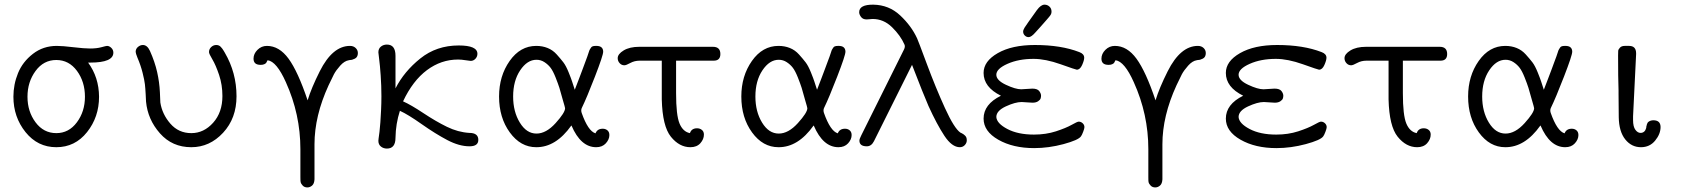

<svg xmlns="http://www.w3.org/2000/svg" viewBox="-20 -634 7389 832"><path d="M38.1 -214.8Q38.1 -268.1 58.1 -317.1Q78.1 -366.2 122.6 -400.6Q167 -435.1 226.1 -435.1Q251 -435.1 298.1 -429.4Q345.2 -423.8 370.1 -423.8Q398.9 -423.8 419.4 -429.4Q439.9 -435.1 443.8 -435.1Q453.6 -435.1 462.4 -426.5Q471.2 -418 471.2 -405.8Q471.2 -362.8 371.1 -362.8H361.8Q408.7 -298.8 409.2 -214.8Q409.2 -127 357.2 -61.5Q305.2 3.9 224.1 3.9Q143.1 3.9 90.6 -61.5Q38.1 -127 38.1 -214.8ZM224.1 -57.1Q278.3 -57.1 313.2 -104Q348.1 -150.9 348.1 -214.8Q348.1 -279.8 313.5 -326.9Q278.8 -374 223.9 -374Q168.9 -374 134 -326.4Q99.1 -278.8 99.1 -214.8Q99.1 -150.9 134 -104Q168.9 -57.1 224.1 -57.1Z M567.9 -409.2Q567.9 -422.4 577.9 -430.7Q587.9 -439 599.1 -439Q618.2 -439 629.9 -413.1Q650.9 -366.2 660.9 -322Q670.9 -277.8 672.9 -234.4Q674.8 -190.9 674.8 -189.9Q682.6 -139.2 718.3 -98.1Q753.9 -57.1 809.1 -57.1Q863.3 -57.1 903.6 -102.1Q943.8 -147 943.8 -217.8Q943.8 -266.6 929.4 -309.3Q915 -352.1 900.4 -376.5Q885.7 -400.9 885.7 -408.2Q885.7 -421.4 895.3 -430.2Q904.8 -439 917 -439Q922.9 -439 928 -437Q933.1 -435.1 937 -430.4Q940.9 -425.8 943.4 -422.9Q945.8 -419.9 949.5 -413.6Q953.1 -407.2 954.1 -405.8Q1004.9 -318.8 1004.9 -216.8Q1004.9 -121.6 946.8 -58.8Q888.7 3.9 809.1 3.9Q726.1 3.9 673.1 -56.2Q620.1 -116.2 612.8 -193.8Q612.8 -197.8 611.3 -224.9Q609.9 -252 607.9 -269Q606 -286.1 597.9 -318.6Q589.8 -351.1 575.7 -383.8Q567.9 -403.3 567.9 -409.2Z M1078.6 -379.9Q1078.6 -400.9 1095.7 -418Q1112.8 -435.1 1136.7 -435.1Q1189.9 -435.1 1230.5 -379.6Q1271 -324.2 1313 -199.2Q1329.1 -252.4 1365.7 -325.2Q1420.9 -435.1 1496.6 -435.1Q1511.7 -435.1 1521.2 -426Q1530.8 -417 1530.8 -403.8Q1530.8 -395 1527.3 -388.9Q1523.9 -382.8 1517.8 -379.9Q1511.7 -377 1506.8 -375.5Q1502 -374 1496.6 -374L1491.7 -373Q1472.7 -370.1 1454.3 -349.6Q1436 -329.1 1427 -312Q1418 -294.9 1403.8 -264.2Q1342.8 -131.3 1342.8 -8.8V143.1Q1341.8 162.1 1332.3 170.2Q1322.8 178.2 1312 178.2Q1299.8 178.2 1292.2 170.7Q1284.7 163.1 1282.7 154.8Q1281.7 151.9 1281.7 132.8V12.2Q1281.7 -138.7 1218.8 -277.8Q1178.7 -367.7 1139.6 -373Q1138.7 -372.1 1137.2 -368.7Q1135.7 -365.2 1133.8 -362.1Q1131.8 -358.9 1125.7 -356Q1119.6 -353 1110.8 -353H1108.9Q1078.6 -353 1078.6 -379.9Z M1619.6 -23.9Q1619.6 -23.9 1620.6 -34.2Q1622.6 -45.4 1624.5 -63.2Q1626.5 -81.1 1628.2 -103.5Q1629.9 -126 1631.3 -156.5Q1632.8 -187 1632.8 -216.8Q1632.8 -262.7 1629.6 -307.4Q1626.5 -352.1 1623 -377.9Q1619.6 -403.8 1619.6 -407.2Q1619.6 -423.3 1630.6 -432.1Q1641.6 -440.9 1656.7 -440.9Q1693.8 -440.9 1693.8 -392.1V-251Q1731 -324.2 1801.3 -380.6Q1871.6 -437 1967.8 -437Q2048.8 -437 2048.8 -400.9Q2048.8 -388.7 2040.3 -379.4Q2031.7 -370.1 2019.5 -370.1Q2015.6 -370.1 1997.6 -373Q1979.5 -376 1964.8 -376Q1891.6 -376 1830.1 -330.1Q1768.6 -284.2 1726.6 -194.8Q1760.7 -179.7 1814.7 -143.8Q1868.7 -107.9 1916.7 -84.5Q1964.8 -61 2013.7 -58.1Q2052.7 -58.1 2052.7 -27.8Q2052.7 0 2014.6 0Q1969.7 0 1918.2 -27.1Q1866.7 -54.2 1807.1 -96.2Q1747.6 -138.2 1712.9 -153.8Q1694.8 -97.7 1693.8 -37.1Q1693.8 9.8 1656.7 9.8Q1641.6 9.8 1630.6 1Q1619.6 -7.8 1619.6 -23.9Z M2142.6 -215.8Q2142.6 -304.7 2188.5 -369.9Q2234.4 -435.1 2303.7 -435.1Q2330.6 -435.1 2353 -426Q2375.5 -417 2392.6 -397.9Q2409.7 -378.9 2421.1 -364Q2432.6 -349.1 2444.1 -320.6Q2455.6 -292 2459 -281Q2462.4 -270 2470.7 -245.1Q2480.5 -270 2489.5 -293.9Q2498.5 -317.9 2504.6 -334Q2510.7 -350.1 2516.1 -365Q2521.5 -379.9 2525.1 -389.4Q2528.8 -398.9 2531.2 -407.5Q2533.7 -416 2536.1 -419.9Q2538.6 -423.8 2541 -427.5Q2543.5 -431.2 2546.6 -432.6Q2549.8 -434.1 2553.2 -434.6Q2556.6 -435.1 2561.5 -435.1H2564.5Q2593.3 -435.1 2593.8 -410.2Q2593.8 -394 2558.1 -302Q2522.5 -210 2501.5 -167Q2496.6 -157.2 2500.5 -145Q2528.3 -65.9 2560.5 -56.2Q2568.4 -76.2 2591.8 -76.2Q2604 -76.2 2612.3 -69.1Q2620.6 -62 2620.6 -48.8Q2620.6 -29.8 2605.2 -12.9Q2589.8 3.9 2563.5 3.9Q2496.6 3.9 2456.5 -89.8H2455.6Q2388.7 4.4 2303.7 3.9Q2235.8 3.9 2189.2 -60.1Q2142.6 -124 2142.6 -215.8ZM2203.6 -215.8Q2203.6 -149.9 2232.7 -102.5Q2261.7 -55.2 2304.7 -55.2Q2346.7 -55.2 2387.7 -100.6Q2428.7 -146 2428.7 -165Q2428.7 -168 2419.4 -199.2Q2409.7 -235.4 2404.1 -253.2Q2398.4 -271 2387.5 -298.6Q2376.5 -326.2 2366 -340.1Q2355.5 -354 2339.6 -364.5Q2323.7 -375 2304.7 -375Q2264.6 -375 2234.1 -329.3Q2203.6 -283.7 2203.6 -215.8Z M2656.7 -381.8Q2656.7 -399.9 2682.6 -415.5Q2708.5 -431.2 2750.5 -431.2H3069.3Q3101.6 -431.2 3101.6 -399.9Q3101.6 -371.1 3072.8 -371.1H2909.7V-230Q2909.7 -134.8 2924.6 -98.9Q2939.5 -63 2969.7 -57.1Q2976.6 -78.1 3000.5 -78.1Q3012.7 -78.1 3021.5 -71Q3030.3 -64 3030.3 -50.8Q3030.3 -30.8 3014.9 -13.4Q2999.5 3.9 2971.7 3.9Q2923.8 3.9 2887.2 -41.5Q2850.6 -86.9 2847.7 -203.1V-371.1H2752.4Q2729.5 -371.1 2711.4 -361.1Q2693.4 -351.1 2685.5 -351.1Q2673.3 -351.1 2665 -360.4Q2656.7 -369.6 2656.7 -381.8Z M3192.4 -215.8Q3192.4 -304.7 3238.3 -369.9Q3284.2 -435.1 3353.5 -435.1Q3380.4 -435.1 3402.8 -426Q3425.3 -417 3442.4 -397.9Q3459.5 -378.9 3470.9 -364Q3482.4 -349.1 3493.9 -320.6Q3505.4 -292 3508.8 -281Q3512.2 -270 3520.5 -245.1Q3530.3 -270 3539.3 -293.9Q3548.3 -317.9 3554.4 -334Q3560.5 -350.1 3565.9 -365Q3571.3 -379.9 3575 -389.4Q3578.6 -398.9 3581.1 -407.5Q3583.5 -416 3585.9 -419.9Q3588.4 -423.8 3590.8 -427.5Q3593.3 -431.2 3596.4 -432.6Q3599.6 -434.1 3603 -434.6Q3606.4 -435.1 3611.3 -435.1H3614.3Q3643.1 -435.1 3643.6 -410.2Q3643.6 -394 3607.9 -302Q3572.3 -210 3551.3 -167Q3546.4 -157.2 3550.3 -145Q3578.1 -65.9 3610.4 -56.2Q3618.2 -76.2 3641.6 -76.2Q3653.8 -76.2 3662.1 -69.1Q3670.4 -62 3670.4 -48.8Q3670.4 -29.8 3655 -12.9Q3639.6 3.9 3613.3 3.9Q3546.4 3.9 3506.3 -89.8H3505.4Q3438.5 4.4 3353.5 3.9Q3285.6 3.9 3239 -60.1Q3192.4 -124 3192.4 -215.8ZM3253.4 -215.8Q3253.4 -149.9 3282.5 -102.5Q3311.5 -55.2 3354.5 -55.2Q3396.5 -55.2 3437.5 -100.6Q3478.5 -146 3478.5 -165Q3478.5 -168 3469.2 -199.2Q3459.5 -235.4 3453.9 -253.2Q3448.2 -271 3437.3 -298.6Q3426.3 -326.2 3415.8 -340.1Q3405.3 -354 3389.4 -364.5Q3373.5 -375 3354.5 -375Q3314.5 -375 3283.9 -329.3Q3253.4 -283.7 3253.4 -215.8Z M3703.1 -581.1Q3703.1 -614.3 3764.2 -613.8Q3832 -612.8 3880.6 -567.4Q3929.2 -522 3954.1 -467.8Q3958 -460 3996.1 -357.4Q4034.2 -254.9 4074.7 -166Q4115.2 -77.1 4142.1 -59.1Q4143.1 -59.1 4147.7 -56.6Q4152.3 -54.2 4155.3 -52Q4158.2 -49.8 4161.9 -46.4Q4165.5 -43 4167.5 -38.1Q4169.4 -33.2 4169.4 -25.9Q4169.4 -14.6 4160.9 -5.4Q4152.3 3.9 4139.2 3.9Q4105 3.9 4072.3 -45.7Q4039.6 -95.2 4003.4 -174.8Q3982.4 -222.7 3932.1 -353Q3927.2 -341.8 3767.1 -22Q3755.9 0 3736.3 0Q3704.1 0 3704.1 -24.9Q3704.1 -31.7 3712.4 -47.9L3897.5 -419.9Q3903.3 -432.1 3899.4 -440.9Q3882.3 -480 3845.7 -515.9Q3809.1 -551.8 3761.2 -551.8Q3757.3 -551.8 3748.8 -550.8Q3740.2 -549.8 3735.4 -549.8Q3719.2 -549.8 3711.2 -560.5Q3703.1 -571.3 3703.1 -581.1Z M4242.2 -120.1Q4242.2 -182.1 4317.4 -219.2Q4242.2 -256.3 4242.2 -317.9Q4242.2 -368.7 4303.7 -403.8Q4365.2 -439 4464.4 -439Q4578.1 -439 4657.2 -408.2Q4678.2 -400.4 4678.2 -383.8Q4678.2 -372.6 4669.2 -352.3Q4660.2 -332 4646 -332Q4642.1 -332 4576.2 -355.5Q4510.3 -378.9 4459 -378.9Q4394 -378.9 4345.7 -357.4Q4297.4 -335.9 4297.4 -310.1Q4297.4 -286.1 4338.9 -266.6Q4380.4 -247.1 4405.3 -247.1Q4411.1 -247.1 4428.2 -248.5Q4445.3 -250 4453.1 -250Q4475.1 -250 4483.2 -239.5Q4491.2 -229 4491.2 -219.2Q4491.2 -213.4 4489.3 -207.3Q4487.3 -201.2 4478.3 -195.1Q4469.2 -189 4454.1 -189Q4447.3 -189 4431.2 -190.4Q4415 -191.9 4407.2 -191.9Q4379.4 -191.9 4338.4 -172.9Q4297.4 -153.8 4297.4 -127Q4299.3 -99.1 4345.2 -75Q4391.1 -50.8 4460.4 -50.8Q4512.2 -50.8 4555.7 -64.9Q4599.1 -79.1 4623.8 -93Q4648.4 -106.9 4654.3 -106.9Q4664.1 -106.9 4671.6 -99.9Q4679.2 -92.8 4679.2 -83Q4679.2 -77.1 4673.8 -63Q4668.5 -48.8 4664.1 -43Q4652.8 -26.9 4588.6 -9.5Q4524.4 7.8 4461.4 7.8Q4369.6 7.8 4305.9 -28.6Q4242.2 -64.9 4242.2 -120.1ZM4413.6 -497.1Q4413.6 -503.9 4419.9 -514.4Q4426.3 -524.9 4473.6 -590.8Q4490.7 -613.8 4506.3 -613.8Q4518.6 -613.8 4527.6 -605.5Q4536.6 -597.2 4536.6 -584Q4536.6 -581.1 4536.1 -578.1Q4535.6 -575.2 4534.4 -572.5Q4533.2 -569.8 4530.3 -565.9Q4527.3 -562 4524.4 -558.6Q4521.5 -555.2 4515.4 -548.1Q4509.3 -541 4503.4 -534.4Q4497.6 -527.8 4487.5 -516.4Q4477.5 -504.9 4467.3 -494.1Q4449.2 -473.1 4437.5 -473.1Q4427.7 -473.1 4420.7 -480.2Q4413.6 -487.3 4413.6 -497.1Z M4752.9 -379.9Q4752.9 -400.9 4770 -418Q4787.1 -435.1 4811 -435.1Q4864.3 -435.1 4904.8 -379.6Q4945.3 -324.2 4987.3 -199.2Q5003.4 -252.4 5040 -325.2Q5095.2 -435.1 5170.9 -435.1Q5186 -435.1 5195.6 -426Q5205.1 -417 5205.1 -403.8Q5205.1 -395 5201.7 -388.9Q5198.2 -382.8 5192.1 -379.9Q5186 -377 5181.2 -375.5Q5176.3 -374 5170.9 -374L5166 -373Q5147 -370.1 5128.7 -349.6Q5110.4 -329.1 5101.3 -312Q5092.3 -294.9 5078.1 -264.2Q5017.1 -131.3 5017.1 -8.8V143.1Q5016.1 162.1 5006.6 170.2Q4997.1 178.2 4986.3 178.2Q4974.1 178.2 4966.6 170.7Q4959 163.1 4957 154.8Q4956.1 151.9 4956.1 132.8V12.2Q4956.1 -138.7 4893.1 -277.8Q4853 -367.7 4814 -373Q4813 -372.1 4811.5 -368.7Q4810.1 -365.2 4808.1 -362.1Q4806.2 -358.9 4800 -356Q4793.9 -353 4785.2 -353H4783.2Q4752.9 -353 4752.9 -379.9Z M5292 -120.1Q5292 -182.1 5367.2 -219.2Q5292 -256.3 5292 -317.9Q5292 -368.7 5353.5 -403.8Q5415 -439 5514.2 -439Q5627.9 -439 5707 -408.2Q5728 -400.4 5728 -383.8Q5728 -372.6 5719 -352.3Q5710 -332 5695.8 -332Q5691.9 -332 5626 -355.5Q5560.1 -378.9 5508.8 -378.9Q5443.8 -378.9 5395.5 -357.4Q5347.2 -335.9 5347.2 -310.1Q5347.2 -286.1 5388.7 -266.6Q5430.2 -247.1 5455.1 -247.1Q5460.9 -247.1 5478 -248.5Q5495.1 -250 5502.9 -250Q5524.9 -250 5533 -239.5Q5541 -229 5541 -219.2Q5541 -213.4 5539.1 -207.3Q5537.1 -201.2 5528.1 -195.1Q5519 -189 5503.9 -189Q5497.1 -189 5481 -190.4Q5464.8 -191.9 5457 -191.9Q5429.2 -191.9 5388.2 -172.9Q5347.2 -153.8 5347.2 -127Q5349.1 -99.1 5395 -75Q5440.9 -50.8 5510.3 -50.8Q5562 -50.8 5605.5 -64.9Q5648.9 -79.1 5673.6 -93Q5698.2 -106.9 5704.1 -106.9Q5713.9 -106.9 5721.4 -99.9Q5729 -92.8 5729 -83Q5729 -77.1 5723.6 -63Q5718.3 -48.8 5713.9 -43Q5702.6 -26.9 5638.4 -9.5Q5574.2 7.8 5511.2 7.8Q5419.4 7.8 5355.7 -28.6Q5292 -64.9 5292 -120.1Z M5806.2 -381.8Q5806.2 -399.9 5832 -415.5Q5857.9 -431.2 5899.9 -431.2H6218.8Q6251 -431.2 6251 -399.9Q6251 -371.1 6222.2 -371.1H6059.1V-230Q6059.1 -134.8 6074 -98.9Q6088.9 -63 6119.1 -57.1Q6126 -78.1 6149.9 -78.1Q6162.1 -78.1 6170.9 -71Q6179.7 -64 6179.7 -50.8Q6179.7 -30.8 6164.3 -13.4Q6148.9 3.9 6121.1 3.9Q6073.2 3.9 6036.6 -41.5Q6000 -86.9 5997.1 -203.1V-371.1H5901.9Q5878.9 -371.1 5860.8 -361.1Q5842.8 -351.1 5835 -351.1Q5822.8 -351.1 5814.5 -360.4Q5806.2 -369.6 5806.2 -381.8Z M6341.8 -215.8Q6341.8 -304.7 6387.7 -369.9Q6433.6 -435.1 6502.9 -435.1Q6529.8 -435.1 6552.2 -426Q6574.7 -417 6591.8 -397.9Q6608.9 -378.9 6620.4 -364Q6631.8 -349.1 6643.3 -320.6Q6654.8 -292 6658.2 -281Q6661.6 -270 6669.9 -245.1Q6679.7 -270 6688.7 -293.9Q6697.8 -317.9 6703.9 -334Q6710 -350.1 6715.3 -365Q6720.7 -379.9 6724.4 -389.4Q6728 -398.9 6730.5 -407.5Q6732.9 -416 6735.4 -419.9Q6737.8 -423.8 6740.2 -427.5Q6742.7 -431.2 6745.8 -432.6Q6749 -434.1 6752.4 -434.6Q6755.9 -435.1 6760.7 -435.1H6763.7Q6792.5 -435.1 6793 -410.2Q6793 -394 6757.3 -302Q6721.7 -210 6700.7 -167Q6695.8 -157.2 6699.7 -145Q6727.5 -65.9 6759.8 -56.2Q6767.6 -76.2 6791 -76.2Q6803.2 -76.2 6811.5 -69.1Q6819.8 -62 6819.8 -48.8Q6819.8 -29.8 6804.4 -12.9Q6789.1 3.9 6762.7 3.9Q6695.8 3.9 6655.8 -89.8H6654.8Q6587.9 4.4 6502.9 3.9Q6435.1 3.9 6388.4 -60.1Q6341.8 -124 6341.8 -215.8ZM6402.8 -215.8Q6402.8 -149.9 6431.9 -102.5Q6460.9 -55.2 6503.9 -55.2Q6545.9 -55.2 6586.9 -100.6Q6627.9 -146 6627.9 -165Q6627.9 -168 6618.7 -199.2Q6608.9 -235.4 6603.3 -253.2Q6597.7 -271 6586.7 -298.6Q6575.7 -326.2 6565.2 -340.1Q6554.7 -354 6538.8 -364.5Q6522.9 -375 6503.9 -375Q6463.9 -375 6433.3 -329.3Q6402.8 -283.7 6402.8 -215.8Z M6991.7 -394Q6991.7 -407.2 6992.2 -413.6Q6992.7 -419.9 6999.8 -427.5Q7006.8 -435.1 7020.5 -435.1H7039.6Q7069.3 -435.1 7069.8 -403.8V-398.9L7056.6 -129.9V-113.8Q7056.6 -85 7066.7 -71.5Q7076.7 -58.1 7088.9 -58.1Q7107.9 -58.1 7113.8 -80.1V-84Q7114.7 -86.9 7115.2 -89.4Q7115.7 -91.8 7116.7 -95.5Q7117.7 -99.1 7119.6 -102.1Q7121.6 -105 7125.2 -107.4Q7128.9 -109.9 7133.8 -111.3Q7138.7 -112.8 7144.5 -112.8Q7175.3 -112.8 7175.8 -84Q7175.8 -53.2 7152.3 -24.7Q7128.9 3.9 7090.8 3.9Q7049.8 3.9 7022.7 -30Q6995.6 -64 6994.6 -126L6993.7 -226.1V-242.2Q6991.7 -295.9 6991.7 -394Z"/></svg>

Font: CMU Typewriter Text
Style: Light
Weight: 200
Version: Version 0.7.0